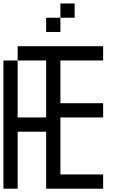

<svg xmlns="http://www.w3.org/2000/svg" viewBox="-20 -1187 707 1123"><path d="M0 -83.3V-833.3H83.3V-500H250V-833.3H83.3V-916.7H583.3V-833.3H333.3V-583.3H583.3V-500H333.3V-166.7H583.3V-83.3H250V-416.7H83.3V-83.3ZM333.3 -1000H250V-1083.3H333.3ZM333.3 -1083.3V-1166.7H416.7V-1083.3Z"/></svg>

Font: Galmuri11 Condensed
Style: Regular
Weight: 400
Width: 3
Designer: Lee Minseo (quiple)
Version: Version 2.399;hotconv 1.1.1;makeotfexe 2.6.0 DEVELOPMENT